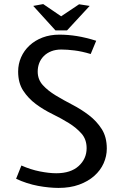

<svg xmlns="http://www.w3.org/2000/svg" viewBox="-20 -910 594 942"><path d="M281 -667Q253 -667 231.5 -658.5Q210 -650 195 -635Q180 -620 172.5 -600.5Q165 -581 165 -559Q165 -520 190 -492.5Q215 -465 253 -442Q291 -419 334.5 -396.5Q378 -374 416 -345Q454 -316 479 -277Q504 -238 504 -181Q504 -144 488.5 -109Q473 -74 442.5 -47Q412 -20 368 -4Q324 12 267 12Q246 12 220 9.5Q194 7 167 2Q140 -3 112 -12Q84 -21 59 -33L85 -98Q130 -78 175.5 -69Q221 -60 256 -60Q327 -60 366 -95.5Q405 -131 405 -183Q405 -226 380 -254.5Q355 -283 318 -306Q281 -329 237 -350.5Q193 -372 156 -399.5Q119 -427 94 -465Q69 -503 69 -559Q69 -596 83.5 -629Q98 -662 125 -687Q152 -712 189 -726Q226 -740 271 -740Q314 -740 357.5 -733Q401 -726 452 -710L425 -645Q382 -658 345.5 -662.5Q309 -667 281 -667ZM252 -761 143 -881 192 -890 280 -830 368 -889 420 -881 309 -761Z"/></svg>

Font: Expletus Sans
Style: Regular
Weight: 400
Designer: Jasper de Waard
Foundry: Designtown
Version: Version 7.028